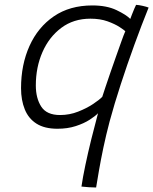

<svg xmlns="http://www.w3.org/2000/svg" viewBox="-20 -566 648 812"><path d="M386.5 227Q373.5 227 355.8 225.8Q338 224.5 324.5 223Q330 185 341 132.5Q352 80 366.2 22.5Q380.5 -35 394.5 -87Q383 -75 359 -59.5Q335 -44 300.5 -32.8Q266 -21.5 223 -21.5Q168.5 -21.5 134.5 -43Q100.5 -64.5 84.8 -103.5Q69 -142.5 69 -193Q69 -292.5 104.8 -371.8Q140.5 -451 207.8 -497Q275 -543 370.5 -543Q431.5 -543 472.8 -523.2Q514 -503.5 531 -486Q533.5 -492.5 538.2 -505Q543 -517.5 548 -529.2Q553 -541 555.5 -545.5Q567 -545 583.5 -541.2Q600 -537.5 608.5 -534Q579 -461 548.5 -377.2Q518 -293.5 490.8 -209.8Q463.5 -126 443.5 -52Q428.5 5 417.2 58.5Q406 112 398.5 155.5Q391 199 386.5 227ZM234 -79.5Q274 -79.5 310.2 -93.8Q346.5 -108 373.8 -126.2Q401 -144.5 412.5 -156.5Q417 -170.5 426.2 -198.2Q435.5 -226 447.2 -260Q459 -294 471.2 -328.5Q483.5 -363 493.5 -391.2Q503.5 -419.5 510 -434Q505 -439 485.5 -451.8Q466 -464.5 434.8 -475.8Q403.5 -487 362.5 -487Q291 -487 239.2 -448.2Q187.5 -409.5 159.5 -345.5Q131.5 -281.5 131.5 -204.5Q131.5 -150.5 154.5 -115Q177.5 -79.5 234 -79.5Z"/></svg>

Font: Grandstander Thin ExtraLight
Style: Italic
Weight: 250
Italic angle: -15°
Version: Version 1.200